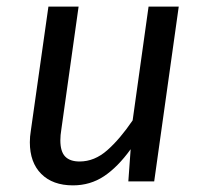

<svg xmlns="http://www.w3.org/2000/svg" viewBox="-20 -547 616 579"><path d="M70 -118Q70 -135 73 -153L126 -527H217L165 -157Q162 -139 162 -124Q162 -90 176.5 -75Q191 -60 220 -60Q265 -60 303.5 -94Q342 -128 380 -184L428 -527H519L445 0H367L374 -97Q335 -43 293.5 -15.5Q252 12 200 12Q139 12 104.5 -22.5Q70 -57 70 -118Z"/></svg>

Font: Fira Sans
Style: Italic
Weight: 400
Italic angle: -8°
Designer: bBox Type GmbH & Carrois Corporate GbR & Edenspiekermann AG
Foundry: bBox Type GmbH & Carrois Corporate GbR & Edenspiekermann AG
Version: Version 4.301